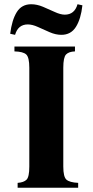

<svg xmlns="http://www.w3.org/2000/svg" viewBox="-20 -884 436 904"><path d="M63 0V-23Q92 -25 105 -38Q118 -51 118 -100V-565Q118 -614 103.5 -627.5Q89 -641 48 -642V-665H333V-642Q304 -641 291 -627.5Q278 -614 278 -565V-100Q278 -51 293 -38Q308 -25 348 -23V0ZM111 -769Q65 -769 51 -720L28 -725Q36 -790 59 -827Q82 -864 127 -864Q154 -864 182.5 -852Q211 -840 238 -827.5Q265 -815 285 -815Q331 -815 345 -864L368 -859Q361 -795 337.5 -757.5Q314 -720 269 -720Q242 -720 213.5 -732.5Q185 -745 158.5 -757Q132 -769 111 -769Z"/></svg>

Font: Bona Nova SC
Style: Bold
Weight: 700
Designer: Mateusz Machalski
Foundry: Capitalics
Version: Version 4.001; ttfautohint (v1.8.4.7-5d5b)